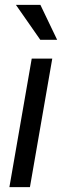

<svg xmlns="http://www.w3.org/2000/svg" viewBox="-20 -769 269 789"><path d="M194.8 -528.3 103 0H18.6L110.4 -528.3ZM146 -749 214.8 -605.5H145.5L45.4 -749Z"/></svg>

Font: Roboto Condensed
Style: Italic
Weight: 400
Italic angle: -12°
Designer: Christian Robertson
Foundry: Google
Version: Version 3.0